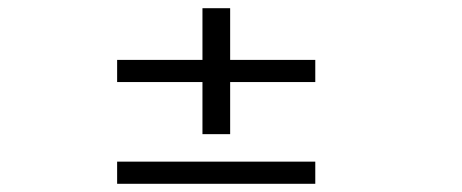

<svg xmlns="http://www.w3.org/2000/svg" viewBox="-20 -546 1126 468"><path d="M265.5 -346V-400H473.5V-526H541V-400H748.5V-346H541V-219H473.5V-346ZM265.5 -98V-152H748.5V-98Z"/></svg>

Font: Trispace Expanded Light
Style: Regular
Weight: 300
Width: 7
Designer: Tyler Finck
Foundry: Etcetera Type Company
Version: Version 1.210; ttfautohint (v1.8.3)